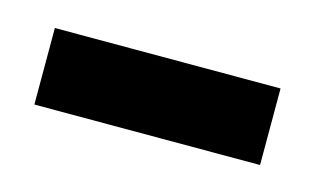

<svg xmlns="http://www.w3.org/2000/svg" viewBox="-30 -875 311 189"><g transform="rotate(15 125.0 -780.0)"><path d="M240 -819V-741H10V-819Z"/></g></svg>

Font: Bebas Neue Bold
Style: Regular
Weight: 700
Designer: Ryoichi Tsunekawa & LGV (GE)
Foundry: Free Software Foundation, Inc.
Version: Version 1.003 August 13, 2016